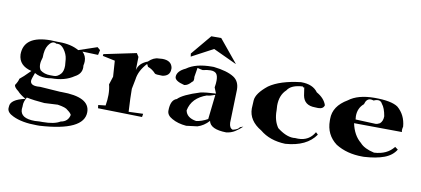

<svg xmlns="http://www.w3.org/2000/svg" viewBox="-75 -989 3011 1374"><g transform="rotate(10 1431.0 -302.0)"><path d="M263 120H244Q135 120 69 88Q23 67 23 35L24 23Q24 -29 131 -52Q89 -76 71 -97Q40 -120 40 -137Q59 -165 63 -186Q86 -203 138 -256Q45 -278 41 -359Q41 -496 237 -496Q260 -496 285 -494H299Q385 -494 442 -461L575 -506L596 -488L588 -452L474 -456Q502 -429 502 -391Q502 -376 498 -359L499 -345Q499 -298 450 -273Q386 -229 288 -229Q267 -225 248 -225Q201 -225 166 -246Q148 -199 148 -187Q148 -154 199 -154L220 -155L365 -145H376Q583 -145 583 -35Q583 101 263 120ZM224 92Q240 92 257 90H280Q365 90 407 64Q460 55 470 5Q464 -9 440 -26Q426 -42 366 -51L269 -46Q191 -52 139 -63Q120 -30 120 -4V3Q118 15 118 25Q118 92 224 92ZM277 -249Q279 -249 304 -249Q329 -249 352 -275Q369 -295 369 -335Q369 -346 365 -382Q361 -418 336 -452Q315 -480 290 -480L281 -479Q270 -485 261 -485Q241 -485 221 -454.5Q201 -424 201 -365Q191 -335 191 -313Q191 -288 203 -272Q232 -249 277 -249Z M975 -69 654 -76 651 -99 704 -105Q711 -147 711 -183Q711 -224 702 -258L721 -317L713 -432L623 -451L624 -464L859 -513L875 -488L873 -392Q885 -444 947 -467Q982 -502 1020 -502Q1034 -504 1046 -504Q1113 -504 1122 -451V-443Q1122 -393 1067 -385Q1018 -385 1012 -391Q987 -419 955 -430L945 -449Q890 -391 882 -326L868 -255Q868 -194 874 -89L979 -93Z M1297 -62Q1235 -67 1192 -92Q1153 -113 1153 -146Q1153 -225 1198 -239Q1233 -276 1355 -314Q1388 -322 1467 -326L1450 -368Q1455 -397 1455 -418Q1455 -454 1442 -468.5Q1429 -483 1400 -483Q1377 -483 1344 -475Q1330 -477 1305 -484L1294 -417L1295 -405Q1295 -382 1285 -380Q1258 -348 1232 -347Q1162 -364 1162 -394Q1162 -436 1223 -464Q1288 -511 1405 -511H1419Q1517 -500 1567 -468Q1610 -440 1610 -379L1603 -138Q1605 -99 1630 -92Q1669 -101 1678 -119L1701 -127Q1676 -103 1649 -86Q1622 -69 1587 -65Q1471 -67 1459 -126Q1423 -86 1377 -72Q1343 -67 1297 -62ZM1361 -108Q1401 -113 1444 -137L1464 -316Q1421 -301 1410 -301Q1408 -301 1407 -302Q1299 -265 1281 -171Q1291 -119 1361 -108ZM1264 -469 1251 -473ZM1243 -555 1240 -577 1363 -724H1435L1569 -561V-559L1399 -638Z M2017 -58Q1904 -62 1832 -122Q1738 -177 1738 -266Q1738 -273 1741 -324.5Q1744 -376 1824 -440Q1903 -495 2052 -512H2055Q2139 -512 2176 -460Q2233 -428 2249 -379Q2242 -351 2205 -351L2182 -352Q2103 -352 2090 -422L2080 -489L2092 -482Q2080 -478 2075 -478Q2071 -478 2071 -481L2072 -484Q1986 -480 1959 -436Q1913 -394 1913 -317Q1913 -302 1915 -285V-281Q1915 -209 1949 -160Q2013 -110 2067 -110L2079 -111L2101 -110Q2181 -110 2220 -178L2236 -163Q2172 -69 2017 -58Z M2588 -64H2576Q2464 -64 2382 -115Q2303 -174 2303 -277V-290Q2303 -383 2404 -442Q2470 -493 2592 -493Q2713 -493 2761 -460Q2820 -410 2827 -326Q2823 -309 2823 -299Q2823 -290 2826 -286L2477 -289Q2495 -203 2550 -158Q2581 -122 2654 -106Q2749 -111 2796 -173L2818 -157Q2791 -112 2733.5 -90.5Q2676 -69 2588 -64ZM2628 -311Q2642 -311 2660 -321Q2681 -340 2681 -375Q2671 -434 2649 -460Q2639 -481 2617 -481Q2604 -481 2586 -473Q2575 -477 2565 -477Q2534 -477 2523 -435Q2481 -400 2481 -341Q2481 -330 2483 -317Z"/></g></svg>

Font: Xiangcui Kesong Xiangcui Kesong
Style: Regular
Weight: 400
Version: Version 1.501;March 28, 2024;FontCreator 14.0.0.2814 64-bit